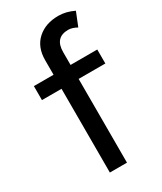

<svg xmlns="http://www.w3.org/2000/svg" viewBox="-179 -764 700 830"><g transform="rotate(-30 171.0 -349.0)"><path d="M113.8 0V-418H16.1V-487.8H114.3V-560.1Q114.3 -625.5 154.5 -661.9Q194.8 -698.2 258.8 -698.2Q297.4 -698.2 336.4 -679.2L309.1 -611.3Q285.2 -624.5 266.1 -624.5Q199.2 -624.5 199.2 -551.8V-487.8H332.5V-418H199.2V0Z"/></g></svg>

Font: HK Grotesk Medium Legacy
Style: Regular
Weight: 500
Designer: Alfredo Marco Pradil
Foundry: Hanken Design Co.
Version: Version 2.022;PS 002.022;hotconv 1.0.88;makeotf.lib2.5.64775